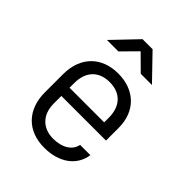

<svg xmlns="http://www.w3.org/2000/svg" viewBox="-221 -909 1043 1043"><g transform="rotate(45 300.0 -387.5)"><path d="M127 -645H215L300 -731L387 -645H473L338 -785H261ZM300 10C413 10 493 -47 506 -139H427C418 -90 369 -59 300 -59C218 -59 167 -112 167 -197V-255H510V-353C510 -478 428 -560 300 -560C172 -560 90 -478 90 -345V-205C90 -72 172 10 300 10ZM167 -318V-353C167 -442 216 -494 300 -494C384 -494 433 -442 433 -353V-318Z"/></g></svg>

Font: JetBrains Mono Light
Style: Regular
Weight: 336
Monospace: yes
Designer: Philipp Nurullin, Konstantin Bulenkov
Foundry: JetBrains
Version: Version 2.305